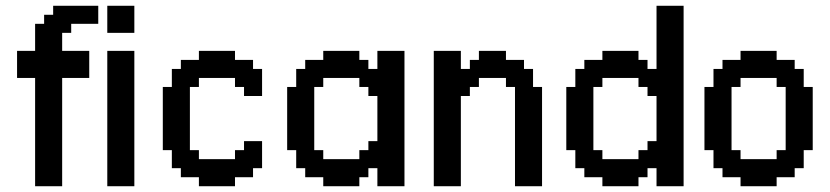

<svg xmlns="http://www.w3.org/2000/svg" viewBox="-20 -645 2875 665"><path d="M351.6 0V-468.8H445.3V0ZM351.6 -531.2V-625H445.3V-531.2ZM101.6 0V-375H39.1V-468.8H101.6V-562.5H132.8V-593.8H164.1V-625H320.3V-562.5H226.6V-531.2H195.3V-468.8H289.1V-375H195.3V0Z M668.9 0V-31.2H606.4V-62.5H575.2V-125H543.9V-343.8H575.2V-406.2H606.4V-437.5H668.9V-468.8H793.9V-437.5H856.4V-406.2H887.7V-312.5H825.2V-343.8H793.9V-375H668.9V-343.8H637.7V-125H668.9V-93.8H793.9V-125H825.2V-156.2H887.7V-62.5H856.4V-31.2H793.9V0Z M1224.6 -93.8V-125H1255.9V-156.2H1287.1V-312.5H1255.9V-343.8H1224.6V-375H1099.6V-343.8H1068.4V-125H1099.6V-93.8ZM1099.6 0V-31.2H1037.1V-62.5H1005.9V-125H974.6V-343.8H1005.9V-406.2H1037.1V-437.5H1099.6V-468.8H1224.6V-437.5H1255.9V-406.2H1287.1V-468.8H1380.9V0H1287.1V-62.5H1255.9V-31.2H1224.6V0Z M1482.4 0V-468.8H1576.2V-406.2H1607.4V-437.5H1638.7V-468.8H1732.4V-437.5H1794.9V-406.2H1826.2V-343.8H1857.4V0H1763.7V-343.8H1732.4V-375H1638.7V-343.8H1607.4V-312.5H1576.2V0Z M2191.4 -93.8V-125H2222.7V-156.2H2253.9V-312.5H2222.7V-343.8H2191.4V-375H2066.4V-343.8H2035.2V-125H2066.4V-93.8ZM2066.4 0V-31.2H2003.9V-62.5H1972.7V-125H1941.4V-343.8H1972.7V-406.2H2003.9V-437.5H2066.4V-468.8H2191.4V-437.5H2222.7V-406.2H2253.9V-625H2347.7V0H2253.9V-62.5H2222.7V-31.2H2191.4V0Z M2669.9 -93.8V-125H2701.2V-343.8H2669.9V-375H2544.9V-343.8H2513.7V-125H2544.9V-93.8ZM2544.9 0V-31.2H2482.4V-62.5H2451.2V-125H2419.9V-343.8H2451.2V-406.2H2482.4V-437.5H2544.9V-468.8H2669.9V-437.5H2732.4V-406.2H2763.7V-343.8H2794.9V-125H2763.7V-62.5H2732.4V-31.2H2669.9V0Z"/></svg>

Font: Terminal Grotesque
Style: Regular
Weight: 400
Designer: Raphaël Bastide
Foundry: http://raphaelbastide.com
Version: Version 1.0